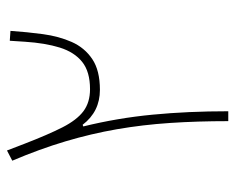

<svg xmlns="http://www.w3.org/2000/svg" viewBox="-84 -612 696 569"><g transform="rotate(-90 264.5 -328.0)"><path d="M284.2 -409.7Q245.1 -409.7 219 -429.2Q192.9 -448.7 171.1 -491.5Q149.4 -534.2 123 -602.5L102.5 -655.8L72.3 -640.1Q106.9 -558.6 129.6 -482.4Q152.3 -406.2 165.5 -330.1Q178.7 -253.9 184.1 -172.6Q189.5 -91.3 189.5 0H218.8Q218.8 -119.6 208.7 -224.1Q198.7 -328.6 173.8 -429.7L178.7 -431.6Q217.8 -380.4 282.2 -380.4Q339.8 -380.4 373.5 -403.1Q407.2 -425.8 424.1 -463.9Q440.9 -502 447.3 -549.1Q453.6 -596.2 457 -645.5L427.7 -647.5L424.8 -602.5Q420.9 -542.5 407.5 -499.3Q394 -456.1 365 -432.9Q335.9 -409.7 284.2 -409.7Z"/></g></svg>

Font: Estedad VF
Style: Regular
Weight: 100
Designer: Amin Abedi
Version: Version 7.3